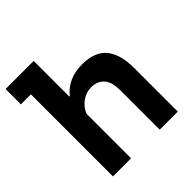

<svg xmlns="http://www.w3.org/2000/svg" viewBox="-188 -838 976 976"><g transform="rotate(-45 300.0 -350.0)"><path d="M0 -700H202V-444H206Q230 -476 270 -495Q310 -514 364 -514Q402 -514 434 -504Q466 -494 489 -471Q512 -448 525 -408.5Q538 -369 538 -311V0H408V-284Q408 -345 382 -372Q356 -399 314 -399Q277 -399 246 -376.5Q215 -354 202 -319V0H72V-590H0Z"/></g></svg>

Font: PT Mono
Style: Bold
Weight: 700
Monospace: yes
Designer: A.Korolkova, I.Chaeva
Foundry: ParaType Ltd
Version: Version 1.000 OFL